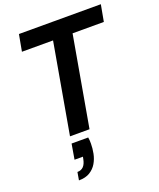

<svg xmlns="http://www.w3.org/2000/svg" viewBox="-173 -805 980 1183"><g transform="rotate(-20 317.0 -213.0)"><path d="M177 0 281 -591H77L97 -700H634L614 -591H409L305 0ZM136 274 145 222Q170 222 185 206.5Q200 191 206 160L209 145H154L171 45H280Q282 55 282.5 65.5Q283 76 283 86Q283 117 276.5 150Q270 183 253.5 211Q237 239 208.5 256.5Q180 274 136 274Z"/></g></svg>

Font: Rethink Sans
Style: Bold Italic
Weight: 700
Italic angle: -10°
Designer: The Rethink Sans project authors (Hans Thiessen). DM Sans designed by Colophon Foundry.
Foundry: Rethink Communications LLC
Version: Version 1.001